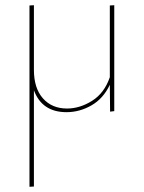

<svg xmlns="http://www.w3.org/2000/svg" viewBox="-20 -427 551 736"><path d="M401 -406 418 -407V-1L402 1L401 -102Q376 -49 330.5 -23Q285 3 235 3Q141 3 110 -81V288L93 289V-406L110 -407V-159Q110 -89 144.5 -50Q179 -11 237 -11Q286 -11 333 -40.5Q380 -70 401 -131Z"/></svg>

Font: EauTestSC Thin
Style: Regular
Weight: 250
Designer: Christian Thalmann (Catharsis Fonts)
Version: Version 0.001;PS 000.001;hotconv 1.0.88;makeotf.lib2.5.64775